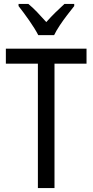

<svg xmlns="http://www.w3.org/2000/svg" viewBox="-20 -963 474 983"><path d="M259 0H174V-637H10V-714H423V-637H259ZM176 -783Q159 -816 130 -857.5Q101 -899 75 -932V-943H125Q146 -926 170 -901Q194 -876 217 -850Q243 -879 263.5 -899Q284 -919 310 -943H360V-932Q344 -912 324 -886Q304 -860 286 -833Q268 -806 257 -783Z"/></svg>

Font: Noto Sans Ethiopic Cond
Style: Regular
Weight: 400
Width: 3
Designer: Monotype Design Team
Foundry: Monotype Imaging Inc.
Version: Version 2.102; ttfautohint (v1.8.4.7-5d5b)